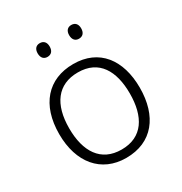

<svg xmlns="http://www.w3.org/2000/svg" viewBox="-170 -846 931 982"><g transform="rotate(-30 295.0 -355.0)"><path d="M168 -680C168 -654 181 -639 203 -639C226 -639 239 -654 239 -680C239 -705 226 -720 203 -720C181 -720 168 -705 168 -680ZM354 -680C354 -654 367 -639 389 -639C412 -639 425 -654 425 -680C425 -705 412 -720 389 -720C367 -720 354 -705 354 -680ZM533 -267C533 -432 450 -542 298 -542C148 -542 57 -439 57 -267C57 -99 147 10 294 10C449 10 533 -100 533 -267ZM116 -267C116 -408 177 -493 297 -493C422 -493 474 -399 474 -267C474 -131 419 -39 295 -39C173 -39 116 -130 116 -267Z"/></g></svg>

Font: Noto Sans Malayalam Light
Style: Regular
Weight: 300
Designer: Jelle Bosma - Monotype Design Team
Foundry: Monotype Imaging Inc.
Version: Version 2.104